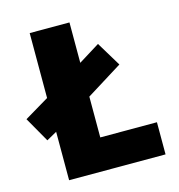

<svg xmlns="http://www.w3.org/2000/svg" viewBox="-121 -807 837 900"><g transform="rotate(-15 297.0 -357.0)"><path d="M104 0V-235L54 -207L-15 -328L104 -399V-714H297V-518L400 -582L472 -463L297 -354V-156H572V0Z"/></g></svg>

Font: Noto Sans Meetei Mayek Black
Style: Regular
Weight: 900
Designer: Monotype Design Team and Neelakash Kshetrimayum
Foundry: Monotype Imaging Inc.
Version: Version 2.002; ttfautohint (v1.8.4.7-5d5b)